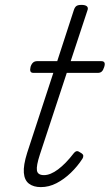

<svg xmlns="http://www.w3.org/2000/svg" viewBox="-20 -750 448 785"><path d="M147 15Q117 15 98.5 1Q80 -13 77.5 -43.5Q75 -74 91 -125L198 -452H117Q107 -452 104.5 -458.5Q102 -465 105 -477Q109 -489 115.5 -494.5Q122 -500 132 -500H214L282 -709Q286 -721 292.5 -725.5Q299 -730 313 -730Q329 -730 335.5 -724Q342 -718 337 -706L269 -500H394Q404 -500 407 -494Q410 -488 406 -476Q402 -463 396 -457.5Q390 -452 380 -452H253L143 -118Q128 -72 131 -53Q134 -34 160 -34Q186 -34 217.5 -57.5Q249 -81 282 -124Q289 -132 295 -132Q301 -132 309 -126Q320 -120 320.5 -113.5Q321 -107 317 -101Q297 -70 269.5 -43.5Q242 -17 211 -1Q180 15 147 15Z"/></svg>

Font: Playwrite US Trad ExtraLight
Style: Regular
Weight: 250
Designer: Veronika Burian, José Scaglione
Foundry: TypeTogether
Version: Version 1.003